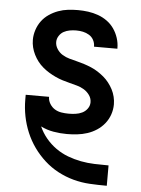

<svg xmlns="http://www.w3.org/2000/svg" viewBox="-53 -570 606 827"><g transform="rotate(5 250.0 -156.5)"><path d="M439 215Q402 215 366 213Q330 211 295 201.5Q260 192 228 175Q196 158 169 133.5Q142 109 121 79.5Q100 50 86 16.5Q72 -17 65 -52.5Q58 -88 58 -124V-145H159V-144Q159 -129 167.5 -115Q176 -101 189 -93Q202 -85 217.5 -82.5Q233 -80 249 -80Q264 -80 279 -82Q294 -84 307.5 -90.5Q321 -97 330 -109.5Q339 -122 339 -137Q339 -154 329 -168Q319 -182 305 -190.5Q291 -199 275 -203.5Q259 -208 243 -212Q227 -216 211 -221Q195 -226 180 -233Q165 -240 151 -248.5Q137 -257 124 -268Q111 -279 101 -292Q91 -305 83.5 -320Q76 -335 72 -351Q68 -367 68 -384Q68 -405 75 -426.5Q82 -448 95 -465.5Q108 -483 126.5 -495.5Q145 -508 165.5 -515.5Q186 -523 207.5 -525.5Q229 -528 251 -528Q273 -528 295 -525Q317 -522 338 -514.5Q359 -507 377 -494Q395 -481 407.5 -463Q420 -445 427 -423.5Q434 -402 434 -380V-377H333V-378Q333 -393 326 -406Q319 -419 306.5 -426.5Q294 -434 280 -437Q266 -440 251 -440Q237 -440 223 -437.5Q209 -435 197 -428.5Q185 -422 177 -409.5Q169 -397 169 -383Q169 -367 178.5 -352.5Q188 -338 202 -329.5Q216 -321 232 -316.5Q248 -312 264.5 -308Q281 -304 296.5 -299Q312 -294 327.5 -287.5Q343 -281 357 -272Q371 -263 383.5 -252.5Q396 -242 406.5 -228.5Q417 -215 424.5 -200.5Q432 -186 436 -169.5Q440 -153 440 -137Q440 -114 432.5 -92.5Q425 -71 411 -53.5Q397 -36 378 -23.5Q359 -11 337.5 -4Q316 3 293.5 5.5Q271 8 249 8Q220 8 191 3Q162 -2 136 -15Q148 12 167 35Q186 58 210.5 75.5Q235 93 263 103.5Q291 114 320 119.5Q349 125 379 126Q409 127 439 127H440V215Z"/></g></svg>

Font: Iosevka Custom Semibold
Style: Regular
Weight: 600
Designer: Belleve Invis
Foundry: Belleve Invis
Version: Version 27.0.2; ttfautohint (v1.8.4)